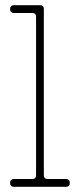

<svg xmlns="http://www.w3.org/2000/svg" viewBox="-20 -720 308 740"><path d="M149 -45Q149 -30 164 -30H234Q249 -30 249 -15Q249 0 234 0H34Q19 0 19 -15Q19 -30 34 -30H104Q119 -30 119 -45V-655Q119 -670 104 -670H34Q19 -670 19 -685Q19 -700 34 -700H134Q149 -700 149 -685Z"/></svg>

Font: Nixie One
Style: Regular
Weight: 400
Designer: Jovanny Lemonad
Foundry: Jovanny Lemonad
Version: Version 1.000 2011 initial release